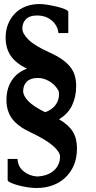

<svg xmlns="http://www.w3.org/2000/svg" viewBox="-20 -730 478 953"><path d="M114 -389Q60 -415 34 -452Q8 -489 8 -544Q8 -580 20 -610Q32 -640 53.5 -662.5Q75 -685 106.5 -697.5Q138 -710 177 -710H179Q194 -710 218 -706Q242 -702 264.5 -696.5Q287 -691 303 -684Q319 -677 319 -671V-566H270Q268 -587 258 -603.5Q248 -620 233.5 -631Q219 -642 202 -647.5Q185 -653 169 -653H162Q127 -653 109 -635Q91 -617 91 -588Q91 -563 121.5 -533Q152 -503 223 -471Q263 -453 289 -434.5Q315 -416 330.5 -395.5Q346 -375 352 -352Q358 -329 358 -303Q358 -250 338 -207.5Q318 -165 273 -138Q321 -110 341.5 -76.5Q362 -43 362 7Q362 55 346 91.5Q330 128 302.5 153Q275 178 239.5 190.5Q204 203 165 203H157Q140 203 116.5 199.5Q93 196 71 190Q49 184 33.5 177Q18 170 18 164V59H67Q69 98 98 121Q127 144 165 146Q219 143 248.5 115.5Q278 88 278 47Q278 25 244 -5.5Q210 -36 130 -74Q68 -103 40 -141Q12 -179 12 -234Q12 -291 39 -331.5Q66 -372 114 -389ZM273 -266 271 -278Q266 -288 257 -299.5Q248 -311 234.5 -320.5Q221 -330 204 -336.5Q187 -343 166 -343Q132 -343 113.5 -325Q95 -307 95 -278Q95 -255 120 -228.5Q145 -202 204 -173Q236 -184 254.5 -207.5Q273 -231 273 -263Z"/></svg>

Font: Jura
Style: Bold
Weight: 700
Designer: Ed Merritt
Foundry: Ten by Twenty
Version: Version 1.007